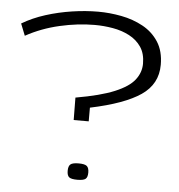

<svg xmlns="http://www.w3.org/2000/svg" viewBox="-53 -800 796 853"><g transform="rotate(5 345.0 -374.0)"><path d="M284 -261 283 -361Q393 -380 455.5 -406Q518 -432 543.5 -465Q569 -498 569 -537Q569 -582 549 -611.5Q529 -641 495.5 -658.5Q462 -676 421.5 -683Q381 -690 341 -690Q265 -690 184.5 -671.5Q104 -653 35 -615L14 -668Q61 -696 118 -714Q175 -732 235 -741Q295 -750 351 -750Q402 -750 454.5 -740Q507 -730 551 -706Q595 -682 621.5 -641Q648 -600 648 -539Q648 -453 575.5 -403.5Q503 -354 351 -322V-261ZM277 -34Q277 -55 286.5 -63Q296 -71 323 -71Q350 -71 359.5 -63Q369 -55 369 -34Q369 -13 359.5 -5.5Q350 2 323 2Q296 2 286.5 -5.5Q277 -13 277 -34Z"/></g></svg>

Font: Georama ExtraExtended Light
Style: Regular
Weight: 300
Width: 8
Designer: Jean-Baptiste Levee
Foundry: Production Type
Version: Version 1.000